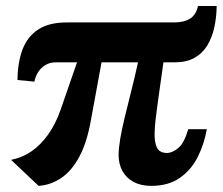

<svg xmlns="http://www.w3.org/2000/svg" viewBox="-20 -612 744 642"><path d="M109 9.5 17 -77.5Q54 -84.5 85.2 -106Q116.5 -127.5 141.2 -162.5Q166 -197.5 182.5 -244.5L237.5 -403.5H166Q147.5 -403.5 133 -395.2Q118.5 -387 108.8 -372.8Q99 -358.5 95 -339L38.5 -344.5Q39 -403 55.2 -446.2Q71.5 -489.5 108 -513.5Q144.5 -537.5 206 -537H561.5Q596 -537 616 -550Q636 -563 642 -592H704.5Q704 -554 696.5 -520Q689 -486 673 -459.8Q657 -433.5 630.2 -418.5Q603.5 -403.5 563 -403.5H526.5Q520 -357.5 515 -322Q510 -286.5 506.2 -259.2Q502.5 -232 500 -209.8Q497.5 -187.5 497 -168Q496 -139 504 -120Q512 -101 538 -100.5Q556 -100.5 576 -117Q596 -133.5 609.5 -180H671.5Q663 -131 641.5 -87.8Q620 -44.5 581.8 -17.5Q543.5 9.5 485.5 9.5Q452 9.5 427.5 -3.2Q403 -16 389.8 -39.5Q376.5 -63 376.5 -95Q377 -119 382.2 -149.2Q387.5 -179.5 396.5 -217.2Q405.5 -255 417.2 -301Q429 -347 441.5 -403.5H319.5L284.5 -213Q271 -135.5 245 -87.5Q219 -39.5 183.8 -16.2Q148.5 7 109 9.5Z"/></svg>

Font: Merriweather 60pt ExtraBold
Style: Italic
Weight: 800
Italic angle: -7.8°
Version: Version 2.101